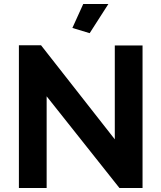

<svg xmlns="http://www.w3.org/2000/svg" viewBox="-20 -935 803 955"><path d="M212 -456V0H74V-710H184L551 -242V-709H689V0H574ZM426 -770 340 -796 394 -915H519Z"/></svg>

Font: YasnoRaleway
Style: Bold
Weight: 700
Designer: Matt McInerney, Pablo Impallari, Rodrigo Fuenzalida
Foundry: Matt McInerney, Pablo Impallari, Rodrigo Fuenzalida
Version: Version 4.026